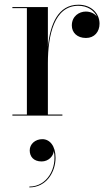

<svg xmlns="http://www.w3.org/2000/svg" viewBox="-20 -490 466 814"><path d="M32.5 -4.5V0H244.5V-4.5H183V-222C183 -341.5 210 -465.5 312 -465.5C350.5 -465.5 379 -446 391 -419.5C381 -432.5 364 -441 344 -441C315.5 -441 284.5 -421.5 284.5 -382C284.5 -352 307 -329 344.5 -329C380.5 -329 402 -355.5 402 -389.5C402 -432.5 368 -470 312.5 -470C227 -470 193 -389 183 -292V-460H32.5V-455.5H94V-4.5ZM106 147.5C106 173.5 122 194.5 156.5 194.5C186 194.5 206.5 171.5 208 150.5C223 221 181 301 104.5 301V304.5C176.5 304.5 215.5 239.5 215.5 179C215.5 128.5 191 100 159.5 100C129 100 106 121 106 147.5Z"/></svg>

Font: Bodoni* 36pt
Style: Regular
Weight: 400
Version: Version 2.3